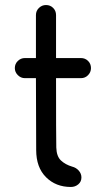

<svg xmlns="http://www.w3.org/2000/svg" viewBox="-20 -733 415 764"><path d="M302 -422H203Q203 -187 204 -146Q205 -111 222.5 -94.5Q240 -78 267 -70Q283 -66 293.5 -54Q304 -42 304 -27Q304 -10 291.5 0.5Q279 11 262 11Q202 11 163 -28Q124 -67 124 -136Q124 -301 123 -422H79Q63 -422 51 -434Q39 -446 39 -462Q39 -479 51 -490.5Q63 -502 79 -502H123V-673Q123 -690 135 -701.5Q147 -713 163 -713Q180 -713 191.5 -701.5Q203 -690 203 -673V-502H302Q319 -502 330.5 -490.5Q342 -479 342 -462Q342 -446 330.5 -434Q319 -422 302 -422Z"/></svg>

Font: Tsukimi Rounded Medium
Style: Regular
Weight: 500
Designer: Takashi Funayama
Foundry: Takashi Funayama
Version: Version 1.032; ttfautohint (v1.8.3)